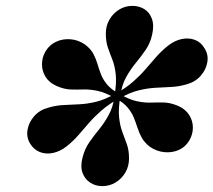

<svg xmlns="http://www.w3.org/2000/svg" viewBox="-20 -812 727 654"><path d="M385.5 -476 375 -493Q410.5 -513.5 434.2 -534.5Q458 -555.5 476.2 -576.8Q494.5 -598 512 -618Q529.5 -638 552.5 -656.5Q575 -674 599 -679Q623 -684 643.8 -676.2Q664.5 -668.5 677 -647Q690.5 -625.5 686.2 -600.2Q682 -575 663.8 -554Q645.5 -533 616.5 -525Q589.5 -517 563.2 -515.8Q537 -514.5 509.5 -513Q482 -511.5 451.5 -504Q421 -496.5 385.5 -476ZM207 -313.5Q184.5 -296 160.5 -291Q136.5 -286 116 -294Q95.5 -302 82.5 -323Q69.5 -344.5 73.8 -369.8Q78 -395 96.2 -416Q114.5 -437 143.5 -445Q170.5 -453 196.8 -454.2Q223 -455.5 250.2 -456.8Q277.5 -458 308 -465.5Q338.5 -473 374 -493.5L384.5 -476.5Q349 -456 325 -435Q301 -414 283 -393.2Q265 -372.5 247.5 -352.2Q230 -332 207 -313.5ZM328.5 -178Q306 -178 287.8 -189.5Q269.5 -201 261.2 -223Q253 -245 261.5 -277Q269 -305.5 284.5 -327.8Q300 -350 318 -372Q336 -394 350.5 -420.8Q365 -447.5 370.5 -485H390Q382.5 -440 385.8 -411.2Q389 -382.5 397 -361.8Q405 -341 412.2 -320.5Q419.5 -300 419.5 -272Q419.5 -246 407.2 -224.8Q395 -203.5 374.2 -190.8Q353.5 -178 328.5 -178ZM374.5 -476.5Q339 -497 312.5 -502.5Q286 -508 263.8 -507.2Q241.5 -506.5 219.8 -507.2Q198 -508 172 -519.5Q147.5 -530.5 135.2 -550.2Q123 -570 123 -593.2Q123 -616.5 135 -637Q148.5 -659.5 171.5 -670Q194.5 -680.5 220.8 -678.2Q247 -676 270 -660Q289 -645.5 297.8 -629Q306.5 -612.5 311.8 -594.8Q317 -577 323.8 -559.2Q330.5 -541.5 344.5 -524.5Q358.5 -507.5 385.5 -492.5ZM490.5 -312Q472 -326.5 463 -342.8Q454 -359 448.5 -376.2Q443 -393.5 436 -411Q429 -428.5 415.2 -445.2Q401.5 -462 374.5 -477L385 -493Q420.5 -472.5 447 -467Q473.5 -461.5 495.8 -462.5Q518 -463.5 539.8 -462.8Q561.5 -462 587.5 -451Q612 -440 624.5 -420.2Q637 -400.5 637 -377.2Q637 -354 624.5 -333Q611.5 -311 588.5 -301Q565.5 -291 539.2 -293.8Q513 -296.5 490.5 -312ZM370 -485Q377.5 -530.5 374.2 -559.2Q371 -588 362.8 -608.8Q354.5 -629.5 347.5 -649.8Q340.5 -670 340.5 -698Q340.5 -724 352.8 -745.2Q365 -766.5 385.5 -779.2Q406 -792 431 -792Q453.5 -792 471.5 -781Q489.5 -770 497.5 -747.8Q505.5 -725.5 498 -693Q491.5 -664.5 476.2 -642.2Q461 -620 443 -598.2Q425 -576.5 410 -549.8Q395 -523 389.5 -485Z"/></svg>

Font: Bodoni Moda
Style: Bold Italic
Weight: 700
Italic angle: -13°
Version: Version 2.004